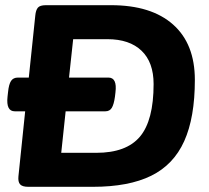

<svg xmlns="http://www.w3.org/2000/svg" viewBox="-20 -720 805 740"><path d="M89 0Q66 0 57.5 -9.5Q49 -19 51 -40L77 -291H37Q3 -291 9 -347L11 -365Q14 -395 22.5 -408Q31 -421 49 -421H91L116 -660Q118 -681 126 -690.5Q134 -700 157 -700H408Q563 -700 647 -625.5Q731 -551 731 -412Q731 -267 690 -176Q649 -85 562.5 -42.5Q476 0 338 0ZM216 -131H351Q467 -131 519.5 -193.5Q572 -256 572 -396Q572 -480 525.5 -524.5Q479 -569 394 -569H262L246 -421H398Q432 -421 425 -364L423 -347Q419 -318 411 -304.5Q403 -291 386 -291H233Z"/></svg>

Font: Asap Semi Expanded Semi Expanded Regular
Style: Bold Italic
Weight: 700
Width: 6
Italic angle: -6°
Designer: Pablo Cosgaya
Foundry: Omnibus-Type
Version: Version 3.001; ttfautohint (v1.8.4.7-5d5b)